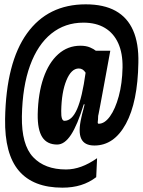

<svg xmlns="http://www.w3.org/2000/svg" viewBox="-20 -708 659 886"><path d="M268 158Q133.5 158 67.2 80.2Q1 2.5 3.5 -159Q8 -419.5 104.5 -553.8Q201 -688 375.5 -688Q459 -688 513.5 -657.8Q568 -627.5 594.2 -567.8Q620.5 -508 618.5 -418.5Q615.5 -237 561 -136.8Q506.5 -36.5 415.5 -36.5Q369.5 -36.5 354.8 -68Q340 -99.5 355.5 -166Q357 -173.5 359.2 -182.5Q361.5 -191.5 364.5 -202.2Q367.5 -213 370.5 -226.5H366.5Q337.5 -131.5 307.8 -86.2Q278 -41 244 -41Q197 -41 175 -75.2Q153 -109.5 154 -180.5Q156 -277 180.5 -348Q205 -419 248.8 -458Q292.5 -497 351 -497Q377.5 -497 395.8 -489Q414 -481 422 -474H489Q477.5 -411.5 468.5 -362.2Q459.5 -313 452.8 -277Q446 -241 441.8 -217.8Q437.5 -194.5 435.2 -183.5Q433 -172.5 433 -174Q432.5 -154.5 431.2 -145.8Q430 -137 435.5 -137Q463 -137 487.5 -171Q512 -205 528 -263.8Q544 -322.5 545.5 -396.5Q546.5 -462.5 525.5 -508.8Q504.5 -555 464 -579.2Q423.5 -603.5 365 -603.5Q280 -603.5 217 -553Q154 -502.5 118.8 -406Q83.5 -309.5 81 -171Q79 -40 132.8 17Q186.5 74 284.5 74Q319.5 74 354.8 61.2Q390 48.5 428 22L424 109.5Q392 134 353.5 146Q315 158 268 158ZM277.5 -150.5Q312 -150.5 335.8 -204.8Q359.5 -259 375 -372.5Q368.5 -382.5 361 -387.2Q353.5 -392 343.5 -392Q309 -392 286.5 -337.5Q264 -283 262.5 -196Q262 -172.5 265.8 -161.5Q269.5 -150.5 277.5 -150.5Z"/></svg>

Font: Spline Sans Mono
Style: Bold Italic
Weight: 700
Italic angle: -4°
Monospace: yes
Version: Version 1.004